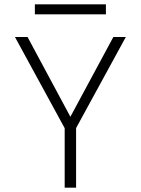

<svg xmlns="http://www.w3.org/2000/svg" viewBox="-20 -872 654 892"><path d="M280.5 0V-276.5L49.5 -700H108L307 -329.5L506.5 -700H564.5L333.5 -277V0ZM142 -805.5V-852H472V-805.5Z"/></svg>

Font: Overpass ExtraLight
Style: Regular
Weight: 250
Designer: Delve Withrington, Dave Bailey, Thomas Jockin
Foundry: Delve Fonts LLC
Version: Version 4.000